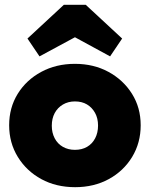

<svg xmlns="http://www.w3.org/2000/svg" viewBox="-20 -766 622 797"><path d="M292 11Q213 11 151.5 -22.5Q90 -56 54 -114.5Q18 -173 18 -246Q18 -319 53.5 -376.5Q89 -434 151 -467.5Q213 -501 291 -501Q369 -501 430.5 -467.5Q492 -434 528 -376.5Q564 -319 564 -246Q564 -173 528.5 -114.5Q493 -56 431.5 -22.5Q370 11 292 11ZM291 -144Q320 -144 341.5 -156.5Q363 -169 375 -192Q387 -215 387 -245Q387 -275 374.5 -297.5Q362 -320 341 -332.5Q320 -345 291 -345Q263 -345 241 -332Q219 -319 207 -296.5Q195 -274 195 -244Q195 -215 207 -192Q219 -169 241 -156.5Q263 -144 291 -144ZM144 -532 94 -606 245 -746H336L487 -606L437 -532L222 -649L359 -648Z"/></svg>

Font: Outfit ExtraBold
Style: Regular
Weight: 800
Designer: Rodrigo Fuenzalida
Foundry: fragTYPE
Version: Version 1.100;gftools[0.9.27]